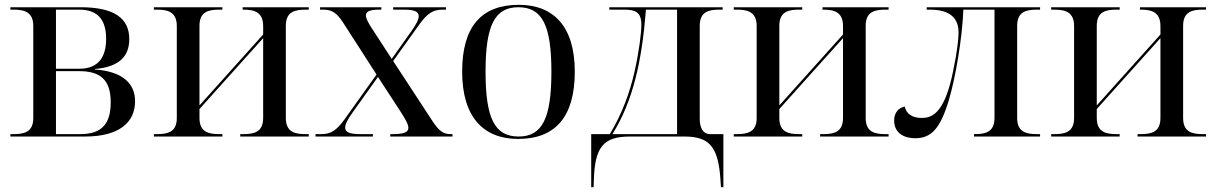

<svg xmlns="http://www.w3.org/2000/svg" viewBox="-20 -566 5043 796"><path d="M23 0H333C473 0 540 -58 540 -146C540 -221 487 -270 373 -278V-280C470 -288 516 -329 516 -404C516 -490 454 -536 314 -536H23V-526H36C80 -526 118 -517 118 -458V-77C118 -18 80 -10 36 -10H23ZM309 -281H212V-526H309C391 -526 420 -477 420 -405C420 -332 390 -281 309 -281ZM314 -10H212V-271H308C392 -271 439 -239 439 -142C439 -54 403 -10 314 -10Z M618 0H902V-10H889C845 -10 807 -18 807 -77V-114L1071 -408V-77C1071 -18 1033 -10 989 -10H976V0H1260V-10H1247C1203 -10 1165 -18 1165 -77V-459C1165 -518 1203 -526 1247 -526H1260V-536H986V-526H989C1033 -526 1071 -517 1071 -458V-423L807 -129V-459C807 -518 845 -526 889 -526H902V-536H618V-526H631C675 -526 713 -517 713 -458V-77C713 -18 675 -10 631 -10H618Z M1288 0H1526V-10H1474C1431 -10 1411 -17 1411 -37C1411 -51 1421 -71 1442 -100L1547 -247L1635 -112C1658 -77 1673 -52 1673 -36C1673 -18 1655 -10 1608 -10H1598V0H1856V-10H1848C1818 -10 1800 -23 1773 -64L1610 -313L1718 -464C1752 -511 1775 -526 1815 -526H1829V-536H1610V-526H1653C1696 -526 1716 -519 1716 -499C1716 -485 1705 -464 1685 -436L1604 -322L1520 -451C1506 -473 1497 -490 1497 -502C1497 -519 1514 -526 1554 -526H1561V-536H1307V-526H1320C1356 -526 1376 -513 1402 -473L1541 -257L1409 -72C1375 -25 1352 -10 1312 -10H1288Z M2128 10C2282 10 2363 -81 2363 -269C2363 -456 2275 -546 2131 -546C1976 -546 1896 -456 1896 -269C1896 -81 1984 10 2128 10ZM2130 0C2031 0 1993 -75 1993 -269C1993 -461 2031 -536 2129 -536C2228 -536 2266 -461 2266 -269C2266 -75 2228 0 2130 0Z M2431 210H2441L2442 180C2446 43 2482 0 2592 0H2817C2922 0 2958 43 2967 180L2969 210H2979V-10H2923C2897 -10 2881 -33 2881 -73V-459C2881 -518 2919 -526 2963 -526H2976V-536H2506V-526H2568C2612 -526 2639 -517 2639 -464C2639 -430 2630 -356 2611 -270C2592 -185 2558 -91 2508 -10H2431ZM2519 -10C2604 -146 2641 -310 2658 -526H2787V-10Z M3022 0H3306V-10H3293C3249 -10 3211 -18 3211 -77V-114L3475 -408V-77C3475 -18 3437 -10 3393 -10H3380V0H3664V-10H3651C3607 -10 3569 -18 3569 -77V-459C3569 -518 3607 -526 3651 -526H3664V-536H3390V-526H3393C3437 -526 3475 -517 3475 -458V-423L3211 -129V-459C3211 -518 3249 -526 3293 -526H3306V-536H3022V-526H3035C3079 -526 3117 -517 3117 -458V-77C3117 -18 3079 -10 3035 -10H3022Z M3775 7C3841 7 3879 -33 3915 -155C3941 -244 3969 -403 3974 -526H4103V-77C4103 -18 4065 -10 4021 -10H4018V0H4292V-10H4279C4235 -10 4197 -18 4197 -77V-459C4197 -518 4235 -526 4279 -526H4292V-536H3822V-526H3835C3879 -526 3954 -517 3954 -432C3954 -382 3934 -273 3919 -218C3885 -93 3840 -77 3801 -77C3761 -77 3737 -95 3731 -124C3704 -119 3687 -98 3687 -66C3687 -22 3718 7 3775 7Z M4338 0H4622V-10H4609C4565 -10 4527 -18 4527 -77V-114L4791 -408V-77C4791 -18 4753 -10 4709 -10H4696V0H4980V-10H4967C4923 -10 4885 -18 4885 -77V-459C4885 -518 4923 -526 4967 -526H4980V-536H4706V-526H4709C4753 -526 4791 -517 4791 -458V-423L4527 -129V-459C4527 -518 4565 -526 4609 -526H4622V-536H4338V-526H4351C4395 -526 4433 -517 4433 -458V-77C4433 -18 4395 -10 4351 -10H4338Z"/></svg>

Font: Noto Serif Display
Style: Regular
Weight: 400
Designer: Monotype Design Team
Foundry: Monotype Imaging Inc.
Version: Version 2.009